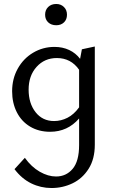

<svg xmlns="http://www.w3.org/2000/svg" viewBox="-20 -657 571 966"><path d="M207 -583Q207 -607 222.5 -622Q238 -637 263 -637Q286 -637 301.5 -622Q317 -607 317 -583Q317 -559 302 -544.5Q287 -530 263 -530Q238 -530 222.5 -544.5Q207 -559 207 -583ZM457 -423V71Q457 143 426 192Q395 241 345.5 265Q296 289 239 289Q185 289 137 265.5Q89 242 53 194L105 137Q138 183 180 207Q222 231 262 231Q313 231 345.5 192.5Q378 154 378 73V-61Q320 6 232 6Q175 6 131.5 -20Q88 -46 64.5 -92.5Q41 -139 41 -198Q41 -261 69.5 -312Q98 -363 147 -392Q196 -421 254 -421Q295 -421 328 -405.5Q361 -390 383 -361L392 -409ZM378 -117V-306Q337 -365 266 -365Q204 -365 164 -320.5Q124 -276 124 -206Q124 -137 159 -92.5Q194 -48 252 -48Q287 -48 319.5 -64.5Q352 -81 378 -117Z"/></svg>

Font: Ysabeau Infant Medium
Style: Regular
Weight: 500
Designer: Christian Thalmann (Catharsis Fonts)
Version: Version 0.003